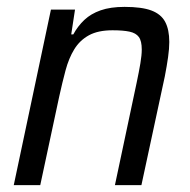

<svg xmlns="http://www.w3.org/2000/svg" viewBox="-20 -538 552 558"><path d="M20 0 128 -510H198L187 -438H193Q206 -462 225 -480Q244 -498 272.5 -508Q301 -518 342 -518Q392 -518 420 -507.5Q448 -497 460 -474.5Q472 -452 472 -416Q472 -397 468.5 -372Q465 -347 459 -316L391 0H314L377 -297Q384 -330 388 -354Q392 -378 392 -394Q392 -419 383.5 -430.5Q375 -442 356.5 -446Q338 -450 307 -450Q265 -450 238.5 -435.5Q212 -421 196 -395Q180 -369 170.5 -333.5Q161 -298 152 -257L97 0Z"/></svg>

Font: Saira SemiCondensed
Style: Italic
Weight: 400
Width: 4
Italic angle: -12°
Designer: Hector Gatti with collaboration of the Omnibus-Type team
Foundry: Omnibus-Type
Version: Version 1.101